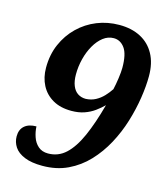

<svg xmlns="http://www.w3.org/2000/svg" viewBox="-110 -808 779 903"><g transform="rotate(15 279.5 -357.0)"><path d="M180 10Q127 10 93 -4Q59 -18 43.5 -41.5Q28 -65 28 -93Q28 -126 48.5 -144Q69 -162 106 -162Q107 -136.7 115.6 -111.4Q124.1 -86 142.8 -69.5Q161.4 -53 191 -53Q240.4 -53 276.7 -86.5Q313 -120 342 -185.1Q370.9 -250.2 396 -343Q379 -326 357 -310Q335 -294 307.5 -284.5Q280 -275 245.2 -275Q191.5 -275 154.3 -296.5Q117 -318 97.5 -355.5Q78 -393 78 -441Q78 -504 100.5 -555.5Q122.9 -607 161.9 -645Q201 -683 251.8 -703.5Q302.6 -724 360.3 -724Q420.2 -724 464 -701Q507.9 -678 531.9 -634Q556 -590 556 -527Q556 -479 547 -420.5Q538 -362 519.5 -301.5Q501 -241 471 -185.5Q441 -130 399.5 -86Q358 -42 303.5 -16Q249 10 180 10ZM296 -347Q322 -348 343.4 -359.3Q364.7 -370.7 381.4 -388.3Q398 -406 410.3 -424.7Q416 -449 420.5 -480.8Q425 -512.6 425 -532.6Q425 -599 404 -628Q383 -657 350.5 -657Q322.8 -657 299.4 -639Q276 -621 258.5 -590.5Q241 -560 231.5 -522.5Q222 -485 222 -446.4Q222 -414.2 231.1 -391.7Q240.1 -369.1 257 -358.1Q274 -347 296 -347Z"/></g></svg>

Font: Noto Serif
Style: Italic
Weight: 400
Italic angle: -12°
Designer: Monotype Design Team
Foundry: Monotype Imaging Inc.
Version: Version 2.013